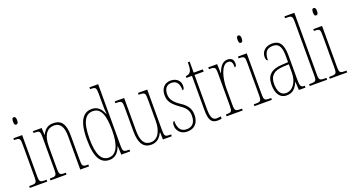

<svg xmlns="http://www.w3.org/2000/svg" viewBox="-52 -1360 3596 1969"><g transform="rotate(-20 1746.0 -375.0)"><path d="M114 -658C127 -658 137 -666 137 -698C137 -729 127 -738 114 -738C100 -738 92 -729 92 -698C92 -666 100 -658 114 -658ZM22 0H212V-20H199C139 -20 133 -26 133 -96V-536H37V-516H43C101 -516 105 -508 105 -437V-96C105 -26 99 -20 38 -20H22Z M247 0H422V-20H416C356 -20 350 -26 350 -96V-333C350 -467 405 -517 473 -517C545 -517 572 -457 572 -364V0H668V-20H664C606 -20 600 -26 600 -96V-363C600 -486 562 -542 471 -542C408 -542 376 -508 351 -459H349L346 -536H250V-516H255C316 -516 322 -511 322 -441V-96C322 -26 316 -20 255 -20H247Z M890 10C952 10 991 -31 1014 -95H1016L1020 0H1117V-20H1107C1053 -20 1044 -27 1044 -86V-760H949V-740H954C1010 -740 1016 -735 1016 -656V-544C1016 -509 1017 -476 1021 -445H1017C994 -504 958 -544 894 -544C804 -544 741 -476 741 -267C741 -60 798 10 890 10ZM891 -15C813 -15 769 -87 769 -265C769 -452 818 -519 896 -519C986 -519 1017 -429 1017 -265C1017 -103 973 -15 891 -15Z M1346 10C1407 10 1444 -26 1468 -77H1472L1474 0H1571V-20H1569C1503 -20 1498 -24 1498 -101V-536H1397V-516H1400C1470 -516 1470 -510 1470 -426V-203C1470 -104 1432 -15 1348 -15C1278 -15 1246 -70 1246 -183V-536H1143V-516H1147C1212 -516 1218 -511 1218 -443V-184C1218 -44 1266 10 1346 10Z M1740 10C1818 10 1865 -41 1865 -126C1865 -185 1845 -234 1767 -283C1703 -326 1673 -365 1673 -420C1673 -473 1696 -516 1753 -516C1810 -516 1836 -478 1836 -405C1851 -405 1857 -421 1857 -450C1857 -504 1815 -541 1753 -541C1686 -541 1645 -493 1645 -421C1645 -355 1672 -317 1753 -259C1823 -213 1837 -174 1837 -129C1837 -52 1802 -15 1741 -15C1677 -15 1648 -60 1648 -139C1635 -139 1627 -125 1627 -93C1627 -50 1659 10 1740 10Z M2071 10C2082 10 2098 8 2113 5V-20C2096 -17 2085 -15 2069 -15C2027 -15 2005 -40 2005 -140V-511H2105V-536H2005V-657H1985C1984 -610 1984 -575 1967 -553C1958 -540 1942 -532 1917 -530V-511H1977V-141C1977 -26 2003 10 2071 10Z M2169 0H2345V-20H2334C2271 -20 2265 -25 2265 -96V-274C2265 -382 2301 -519 2372 -519C2417 -519 2419 -480 2419 -443C2435 -443 2440 -460 2440 -483C2440 -517 2421 -544 2376 -544C2311 -544 2284 -483 2266 -435H2264L2261 -536H2164V-516H2167C2231 -516 2237 -511 2237 -440V-96C2237 -25 2231 -20 2170 -20H2169Z M2565 -658C2578 -658 2588 -666 2588 -698C2588 -729 2578 -738 2565 -738C2551 -738 2543 -729 2543 -698C2543 -666 2551 -658 2565 -658ZM2473 0H2663V-20H2650C2590 -20 2584 -26 2584 -96V-536H2488V-516H2494C2552 -516 2556 -508 2556 -437V-96C2556 -26 2550 -20 2489 -20H2473Z M2823 10C2894 10 2926 -33 2951 -91H2953L2958 0H3030V-20H3028C2990 -20 2979 -29 2979 -103V-366C2979 -495 2939 -542 2861 -542C2787 -542 2743 -496 2743 -438C2743 -411 2751 -395 2764 -395C2764 -482 2797 -517 2860 -517C2924 -517 2951 -477 2951 -371V-306L2888 -303C2769 -298 2712 -250 2712 -146C2712 -41 2756 10 2823 10ZM2825 -15C2766 -15 2740 -69 2740 -146C2740 -228 2782 -276 2889 -280L2951 -283V-191C2951 -92 2900 -15 2825 -15Z M3077 0H3266V-20H3262C3189 -20 3185 -24 3185 -94V-760H3077V-740H3090C3150 -740 3157 -736 3157 -662V-94C3157 -24 3153 -20 3080 -20H3077Z M3387 -658C3400 -658 3410 -666 3410 -698C3410 -729 3400 -738 3387 -738C3373 -738 3365 -729 3365 -698C3365 -666 3373 -658 3387 -658ZM3295 0H3485V-20H3472C3412 -20 3406 -26 3406 -96V-536H3310V-516H3316C3374 -516 3378 -508 3378 -437V-96C3378 -26 3372 -20 3311 -20H3295Z"/></g></svg>

Font: Noto Serif Hebrew ExtraCondensed Thin
Style: Regular
Weight: 100
Width: 2
Designer: Monotype Design Team
Foundry: Monotype Imaging Inc.
Version: Version 2.004